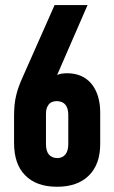

<svg xmlns="http://www.w3.org/2000/svg" viewBox="-20 -710 439 740"><path d="M34.2 -159.2V-261.7Q34.2 -285.2 36.1 -305.2Q38.1 -325.2 42 -340.8Q48.8 -372.1 68.4 -415L190.4 -690.4H317.4L200.2 -420.9Q214.8 -427.7 238.3 -427.7Q297.9 -427.7 332 -387.7Q366.2 -345.7 366.2 -276.4V-155.3Q366.2 -77.1 323.2 -34.2Q279.3 9.8 200.2 9.8Q120.1 9.8 77.1 -34.2Q34.2 -77.1 34.2 -159.2ZM243.2 -155.3V-266.6Q243.2 -318.4 200.2 -320.3Q177.7 -320.3 168 -307.6Q157.2 -293.9 157.2 -272.5V-154.3Q157.2 -102.5 200.2 -100.6Q220.7 -100.6 232.4 -115.2Q243.2 -128.9 243.2 -155.3Z"/></svg>

Font: Dinish Condensed
Style: Bold
Weight: 700
Width: 3
Designer: Bert Driehuis
Foundry: Playbeing
Version: Version 3.006; git-39231f3c-release